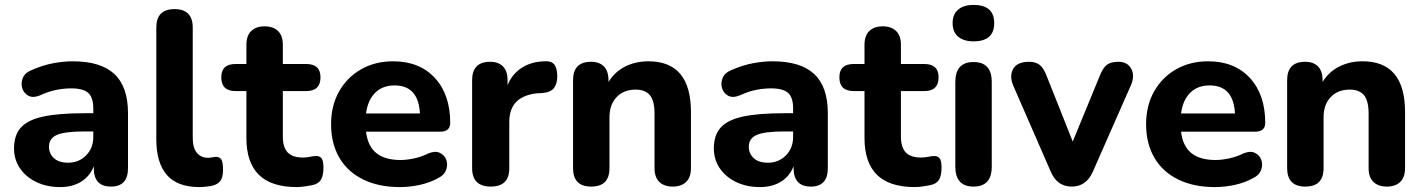

<svg xmlns="http://www.w3.org/2000/svg" viewBox="-20 -750 5784 780"><path d="M225 10Q170 10 127.5 -10.5Q85 -31 61 -66.5Q37 -102 37 -147Q37 -201 65 -232Q93 -263 155.5 -276.5Q218 -290 323 -290H359V-310Q359 -354 338.5 -372.5Q318 -391 269 -391Q241 -391 209.5 -385Q178 -379 141 -362Q113 -351 94.5 -361.5Q76 -372 70 -393Q64 -414 73.5 -435Q83 -456 110 -466Q156 -486 198 -493.5Q240 -501 275 -501Q389 -501 444.5 -449.5Q500 -398 500 -290V-67Q500 8 431 8Q361 8 361 -67V-75Q346 -35 310.5 -12.5Q275 10 225 10ZM359 -216H324Q244 -216 211.5 -202Q179 -188 179 -154Q179 -126 199 -107.5Q219 -89 257 -89Q300 -89 329.5 -118.5Q359 -148 359 -194Z M790 10Q701 10 658 -39Q615 -88 615 -185V-638Q615 -713 689 -713Q763 -713 763 -638V-191Q763 -149 780 -129Q797 -109 825 -109Q832 -109 840 -110.5Q848 -112 856 -113Q872 -113 879 -102.5Q886 -92 886 -58Q886 -28 874 -13.5Q862 1 836 6Q828 7 814.5 8.5Q801 10 790 10Z M1186 10Q1082 10 1031.5 -40Q981 -90 981 -189V-380H937Q879 -380 879 -436Q879 -490 937 -490H981V-568Q981 -605 1000.5 -624Q1020 -643 1055 -643Q1090 -643 1109.5 -624Q1129 -605 1129 -568V-490H1224Q1282 -490 1282 -436Q1282 -380 1224 -380H1129V-195Q1129 -152 1148.5 -131Q1168 -110 1211 -110Q1226 -110 1239.5 -113Q1253 -116 1263 -116Q1277 -117 1285.5 -108Q1294 -99 1294 -68Q1294 -43 1287 -26Q1280 -9 1260 -1Q1247 3 1224 6.5Q1201 10 1186 10Z M1604 10Q1518 10 1455 -21Q1392 -52 1358.5 -109.5Q1325 -167 1325 -245Q1325 -321 1357.5 -378.5Q1390 -436 1447 -468.5Q1504 -501 1577 -501Q1684 -501 1746.5 -433.5Q1809 -366 1809 -251Q1809 -215 1768 -215H1467Q1474 -156 1509 -128Q1544 -100 1607 -100Q1632 -100 1662.5 -106.5Q1693 -113 1721 -127Q1748 -138 1767 -129Q1786 -120 1793 -100.5Q1800 -81 1792.5 -60Q1785 -39 1761 -27Q1727 -8 1686 1Q1645 10 1604 10ZM1467 -289H1686Q1680 -403 1583 -403Q1534 -403 1504 -373Q1474 -343 1467 -289Z M1974 8Q1898 8 1898 -67V-424Q1898 -499 1971 -499Q2005 -499 2023.5 -480Q2042 -461 2042 -424V-404Q2060 -449 2099.5 -474.5Q2139 -500 2193 -501Q2218 -503 2230.5 -489.5Q2243 -476 2244 -441Q2244 -411 2231 -393Q2218 -375 2183 -372L2162 -371Q2049 -359 2049 -255V-67Q2049 8 1974 8Z M2382 8Q2308 8 2308 -67V-424Q2308 -499 2381 -499Q2415 -499 2433.5 -480Q2452 -461 2452 -424V-417Q2477 -458 2519.5 -479.5Q2562 -501 2614 -501Q2787 -501 2787 -295V-67Q2787 -30 2767.5 -11Q2748 8 2713 8Q2678 8 2658.5 -11Q2639 -30 2639 -67V-288Q2639 -341 2620 -363.5Q2601 -386 2562 -386Q2514 -386 2485 -355.5Q2456 -325 2456 -274V-67Q2456 8 2382 8Z M3068 10Q3013 10 2970.5 -10.5Q2928 -31 2904 -66.5Q2880 -102 2880 -147Q2880 -201 2908 -232Q2936 -263 2998.5 -276.5Q3061 -290 3166 -290H3202V-310Q3202 -354 3181.5 -372.5Q3161 -391 3112 -391Q3084 -391 3052.5 -385Q3021 -379 2984 -362Q2956 -351 2937.5 -361.5Q2919 -372 2913 -393Q2907 -414 2916.5 -435Q2926 -456 2953 -466Q2999 -486 3041 -493.5Q3083 -501 3118 -501Q3232 -501 3287.5 -449.5Q3343 -398 3343 -290V-67Q3343 8 3274 8Q3204 8 3204 -67V-75Q3189 -35 3153.5 -12.5Q3118 10 3068 10ZM3202 -216H3167Q3087 -216 3054.5 -202Q3022 -188 3022 -154Q3022 -126 3042 -107.5Q3062 -89 3100 -89Q3143 -89 3172.5 -118.5Q3202 -148 3202 -194Z M3697 10Q3593 10 3542.5 -40Q3492 -90 3492 -189V-380H3448Q3390 -380 3390 -436Q3390 -490 3448 -490H3492V-568Q3492 -605 3511.5 -624Q3531 -643 3566 -643Q3601 -643 3620.5 -624Q3640 -605 3640 -568V-490H3735Q3793 -490 3793 -436Q3793 -380 3735 -380H3640V-195Q3640 -152 3659.5 -131Q3679 -110 3722 -110Q3737 -110 3750.5 -113Q3764 -116 3774 -116Q3788 -117 3796.5 -108Q3805 -99 3805 -68Q3805 -43 3798 -26Q3791 -9 3771 -1Q3758 3 3735 6.5Q3712 10 3697 10Z M3935 8Q3861 8 3861 -73V-417Q3861 -498 3935 -498Q4009 -498 4009 -417V-73Q4009 8 3935 8ZM3935 -582Q3895 -582 3872.5 -601Q3850 -620 3850 -656Q3850 -692 3872.5 -711Q3895 -730 3935 -730Q4019 -730 4019 -656Q4019 -582 3935 -582Z M4334 8Q4275 8 4249 -52L4096 -403Q4080 -441 4096 -470Q4112 -499 4161 -499Q4187 -499 4203.5 -486.5Q4220 -474 4233 -439L4338 -175L4447 -440Q4460 -474 4476.5 -486.5Q4493 -499 4523 -499Q4561 -499 4576 -470Q4591 -441 4574 -403L4419 -51Q4392 8 4334 8Z M4915 10Q4829 10 4766 -21Q4703 -52 4669.5 -109.5Q4636 -167 4636 -245Q4636 -321 4668.5 -378.5Q4701 -436 4758 -468.5Q4815 -501 4888 -501Q4995 -501 5057.5 -433.5Q5120 -366 5120 -251Q5120 -215 5079 -215H4778Q4785 -156 4820 -128Q4855 -100 4918 -100Q4943 -100 4973.5 -106.5Q5004 -113 5032 -127Q5059 -138 5078 -129Q5097 -120 5104 -100.5Q5111 -81 5103.5 -60Q5096 -39 5072 -27Q5038 -8 4997 1Q4956 10 4915 10ZM4778 -289H4997Q4991 -403 4894 -403Q4845 -403 4815 -373Q4785 -343 4778 -289Z M5283 8Q5209 8 5209 -67V-424Q5209 -499 5282 -499Q5316 -499 5334.5 -480Q5353 -461 5353 -424V-417Q5378 -458 5420.5 -479.5Q5463 -501 5515 -501Q5688 -501 5688 -295V-67Q5688 -30 5668.5 -11Q5649 8 5614 8Q5579 8 5559.5 -11Q5540 -30 5540 -67V-288Q5540 -341 5521 -363.5Q5502 -386 5463 -386Q5415 -386 5386 -355.5Q5357 -325 5357 -274V-67Q5357 8 5283 8Z"/></svg>

Font: Chiron GoRound TC
Style: Bold
Weight: 700
Designer: Ryoko NISHIZUKA 西塚涼子 (kana, bopomofo & ideographs); Paul D. Hunt (Latin, Greek & Cyrillic); Sandoll Communications 산돌커뮤니
Foundry: Adobe
Version: Version 1.000;hotconv 1.1.1;makeotfexe 2.6.0